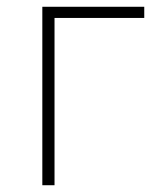

<svg xmlns="http://www.w3.org/2000/svg" viewBox="-20 -547 474 567"><path d="M105 0H141V-494H406V-527H105Z"/></svg>

Font: Noto Sans JP Thin
Style: Regular
Weight: 100
Designer: Ryoko NISHIZUKA 西塚涼子 (kana, bopomofo & ideographs); Paul D. Hunt (Latin, Greek & Cyrillic); Sandoll Communications 산돌커뮤니
Foundry: Adobe
Version: Version 2.004;hotconv 1.0.118;makeotfexe 2.5.65603